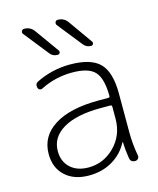

<svg xmlns="http://www.w3.org/2000/svg" viewBox="-114 -834 762 924"><g transform="rotate(-15 267.0 -371.5)"><path d="M95 -753Q125 -753 143 -729L229 -609Q233 -603 230 -596.5Q227 -590 219 -590Q194 -590 181 -608L84 -730Q78 -737 82 -745Q86 -753 95 -753ZM262 -753Q292 -753 310 -729L395 -609Q399 -603 396 -596.5Q393 -590 385 -590Q362 -590 348 -608L251 -730Q246 -737 249.5 -745Q253 -753 262 -753ZM352 -289Q231 -289 165 -250Q99 -211 99 -142Q99 -90 132.5 -59Q166 -28 223 -28Q298 -28 353 -83.5Q408 -139 408 -222V-281Q408 -289 400 -289ZM215 10Q141 10 97 -30.5Q53 -71 53 -140Q53 -228 131 -277.5Q209 -327 352 -327H400Q408 -327 408 -335Q407 -423 375.5 -456.5Q344 -490 263 -490Q180 -490 106 -453Q99 -449 92 -452Q85 -455 83 -463Q78 -483 95 -491Q175 -530 263 -530Q367 -530 411 -485.5Q455 -441 455 -333V-140Q455 -83 466 -22Q468 -14 462 -7Q456 0 447 0Q424 0 421 -22Q414 -65 413 -102Q413 -103 412 -103Q410 -103 410 -102Q383 -50 332 -20Q281 10 215 10Z"/></g></svg>

Font: Rounded Mplus 1c Light
Style: Regular
Weight: 300
Version: Version 1.059.20150529